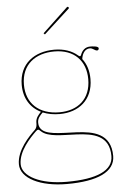

<svg xmlns="http://www.w3.org/2000/svg" viewBox="-64 -801 688 1085"><g transform="rotate(-5 280.0 -258.5)"><path d="M213.5 -620 220.5 -613 367 -747C370 -750 367.5 -754 366 -755.5C364.5 -757 360.5 -758.5 357.5 -755.5ZM122.5 -72.5C128 -77.5 131.5 -80 135 -80C139.5 -80 143.5 -76 150 -70C188.5 -33.5 270.5 -38.5 349.5 -34.5C445 -30 535 -12.5 535 104.5C535 185 445 227.5 271.5 227.5C121 227.5 20 174.5 20 105.5C20 31.5 88 -39 122.5 -72.5ZM265 -512.5C377 -512.5 442.5 -444 442.5 -340C442.5 -226.5 368 -167.5 265 -167.5C147.5 -167.5 77.5 -234.5 77.5 -340C77.5 -454.5 157 -512.5 265 -512.5ZM265 -522.5C153.5 -522.5 65 -461 65 -340C65 -265.5 100 -208.5 160 -179.5C145 -164.5 129 -146 129 -121.5V-117.5C129 -102 126.5 -90.5 116.5 -80.5C82 -47.5 10 25 10 105.5C10 185.5 121 240 271.5 240C444.5 240 545 195 545 104.5C545 -24 444 -42 350 -46.5C255.5 -51 169.5 -46.5 145.5 -91C141 -99.5 139 -107.5 139 -121.5C139 -143 153.5 -159.5 169.5 -175C197 -163.5 229 -157.5 265 -157.5C372 -157.5 455 -220.5 455 -340C455 -386 442.5 -425.5 418.5 -456C423.5 -491.5 441.5 -512.5 466.5 -512.5C483.5 -512.5 493.5 -497 506.5 -497C512.5 -497 516.5 -502 516.5 -508.5C516.5 -522 479 -522.5 467.5 -522.5C441.5 -522 423 -505.5 414 -480C412 -475 410 -473 407 -473C404 -473 401 -475 397 -478.5C365 -506.5 319.5 -522.5 265 -522.5Z"/></g></svg>

Font: Znikomit
Style: Regular
Weight: 100
Designer: gluk
Foundry: gluk
Version: Version 0.55